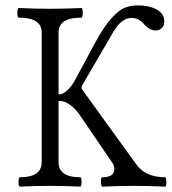

<svg xmlns="http://www.w3.org/2000/svg" viewBox="-20 -696 643 719"><path d="M55.2 2.9Q49.3 2.9 49.3 -14.6Q49.3 -32.2 55.2 -32.2Q136.2 -32.2 136.2 -88.9V-574.2Q136.2 -629.9 50.8 -629.9Q44.9 -629.9 44.9 -647.9Q44.9 -666 50.8 -666Q109.4 -663.1 167 -663.1Q225.6 -663.1 284.2 -666Q290 -666 289.8 -647.9Q289.6 -629.9 284.2 -629.9Q199.2 -629.9 199.2 -574.2V-342.8H203.1Q216.8 -342.8 233.4 -359.1Q250 -375.5 259.8 -394L336.9 -537.1Q368.2 -594.7 396 -626Q423.8 -657.2 445.8 -666.5Q467.8 -675.8 497.1 -675.8Q538.6 -675.8 566.9 -660.4Q595.2 -645 595.2 -616.2Q595.2 -598.6 585.2 -590.3Q575.2 -582 563 -582Q540 -582 520 -605Q500 -628.9 473.1 -628.9Q452.1 -628.9 434.1 -614Q416 -599.1 393.1 -557.1L288.1 -377Q285.2 -371.1 285.2 -368.2Q285.2 -364.7 289.1 -358.9L487.8 -84Q522.9 -32.2 598.1 -32.2Q602.5 -32.2 603 -14.6Q603.5 2.9 598.1 2.9Q538.1 0 481 0Q423.8 0 363.8 2.9Q358.4 2.9 357.9 -14.6Q357.4 -32.2 363.8 -32.2Q408.2 -32.2 408.2 -63Q408.2 -77.1 398.9 -88.9L278.8 -265.1Q262.7 -289.1 242.2 -303.5Q221.7 -317.9 205.1 -317.9H199.2V-88.9Q199.2 -32.2 279.8 -32.2Q285.2 -32.2 285.4 -14.6Q285.6 2.9 279.8 2.9Q222.7 0 168 0Q110.8 0 55.2 2.9Z"/></svg>

Font: Junicode SmCond Light
Style: Regular
Weight: 300
Width: 4
Designer: Peter S. Baker
Version: Version 2.206